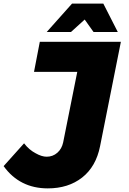

<svg xmlns="http://www.w3.org/2000/svg" viewBox="-90 -932 713 1061"><path d="M578 -701H130L98 -535H337L259 -145C254 -122 244 -103 227 -88C210 -73 190 -66 168 -66C150 -66 130 -72 107 -85C84 -97 62 -115 43 -140L-70 -14C-11 68 71 109 174 109C250 109 313 89 364 49C415 9 448 -49 463 -124ZM561 -755 481 -912H308L168 -755H302L378 -824L427 -755Z"/></svg>

Font: Argentum Sans ExtraBold
Style: Italic
Weight: 800
Italic angle: -11.3°
Designer: Julieta Ulanovsky
Foundry: Julieta Ulanovsky
Version: Version 5.001;February 15, 2019;FontCreator 11.5.0.2425 64-b